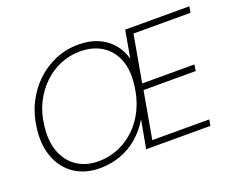

<svg xmlns="http://www.w3.org/2000/svg" viewBox="-115 -912 1378 1124"><g transform="rotate(-20 574.0 -350.0)"><path d="M334 12Q242 12 177 -31.5Q112 -75 82 -152Q52 -229 64 -331Q73 -413 107 -482.5Q141 -552 194.5 -603.5Q248 -655 316 -683.5Q384 -712 460 -712Q527 -712 579 -690Q631 -668 666.5 -627.5Q702 -587 718 -530L748 -700H1148L1141 -662H786L734 -370H1059L1053 -331H728L676 -38H1031L1024 0H624L656 -175Q620 -115 570.5 -73Q521 -31 461 -9.5Q401 12 334 12ZM340 -29Q405 -29 464 -53.5Q523 -78 570 -123.5Q617 -169 647.5 -233Q678 -297 687 -376Q699 -470 672 -536Q645 -602 588.5 -636.5Q532 -671 454 -671Q391 -671 333 -647Q275 -623 228 -578Q181 -533 150 -471Q119 -409 111 -332Q99 -237 126 -169Q153 -101 208.5 -65Q264 -29 340 -29Z"/></g></svg>

Font: DM Sans ExtraLight
Style: Italic
Weight: 250
Italic angle: -10°
Designer: Colophon Foundry, Jonny Pinhorn
Foundry: Colophon Foundry
Version: Version 4.004;gftools[0.9.30]